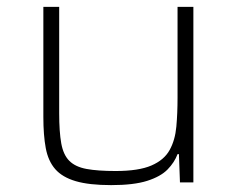

<svg xmlns="http://www.w3.org/2000/svg" viewBox="-20 -530 687 558"><path d="M303 8Q239 8 200 -3.5Q161 -15 140.5 -38.5Q120 -62 113 -99.5Q106 -137 106 -190V-510H152V-201Q152 -147 158 -113.5Q164 -80 181.5 -62.5Q199 -45 231.5 -39Q264 -33 316 -33Q383 -33 420 -49Q457 -65 473 -94Q489 -123 492.5 -162Q496 -201 496 -246V-510H542V0H503L500 -82H496Q487 -58 467 -37.5Q447 -17 408 -4.5Q369 8 303 8Z"/></svg>

Font: Saira SemiExpanded ExtraLight
Style: Regular
Weight: 250
Width: 6
Designer: Hector Gatti with collaboration of the Omnibus-Type team
Foundry: Omnibus-Type
Version: Version 1.101